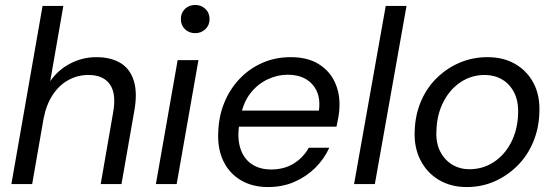

<svg xmlns="http://www.w3.org/2000/svg" viewBox="-20 -744 2246 776"><path d="M26 0 152 -720H236L183 -416Q215 -462 264.5 -487.5Q314 -513 369 -513Q427 -513 466 -490Q505 -467 520.5 -418.5Q536 -370 523 -297L471 0H387L437 -288Q451 -364 424.5 -402.5Q398 -441 337 -441Q294 -441 256.5 -420.5Q219 -400 193 -360.5Q167 -321 156 -264L110 0Z M610 0 698 -501H782L694 0ZM769 -610Q744 -610 727.5 -626Q711 -642 711 -667Q711 -692 727.5 -708Q744 -724 769 -724Q793 -724 810 -708Q827 -692 827 -667Q827 -642 810 -626Q793 -610 769 -610Z M1063 12Q1000 12 953.5 -15.5Q907 -43 883 -92.5Q859 -142 862 -209Q864 -274 886.5 -329Q909 -384 948.5 -425.5Q988 -467 1040.5 -490Q1093 -513 1155 -513Q1222 -513 1266.5 -486Q1311 -459 1332.5 -413.5Q1354 -368 1352 -314Q1352 -295 1348 -272.5Q1344 -250 1340 -232H927L938 -297H1269Q1275 -344 1260 -376Q1245 -408 1215 -425Q1185 -442 1143 -442Q1101 -442 1061 -423Q1021 -404 992 -367Q963 -330 953 -274L948 -246Q938 -190 950.5 -147.5Q963 -105 995.5 -82Q1028 -59 1076 -59Q1128 -59 1167 -83Q1206 -107 1228 -147H1311Q1290 -101 1254 -65.5Q1218 -30 1170 -9Q1122 12 1063 12Z M1411 0 1539 -720H1623L1495 0Z M1866 12Q1802 12 1753.5 -17Q1705 -46 1679 -97.5Q1653 -149 1656 -214Q1658 -279 1681 -333.5Q1704 -388 1744.5 -428Q1785 -468 1837.5 -490.5Q1890 -513 1950 -513Q2015 -513 2063 -485Q2111 -457 2137 -407Q2163 -357 2160 -289Q2158 -225 2135 -170Q2112 -115 2071.5 -74.5Q2031 -34 1979 -11Q1927 12 1866 12ZM1877 -60Q1931 -60 1975 -88.5Q2019 -117 2045.5 -168Q2072 -219 2074 -284Q2076 -335 2058 -370Q2040 -405 2009 -423Q1978 -441 1939 -441Q1886 -441 1842.5 -412.5Q1799 -384 1772.5 -333Q1746 -282 1744 -217Q1741 -167 1759 -132Q1777 -97 1808 -78.5Q1839 -60 1877 -60Z"/></svg>

Font: DM Sans 17pt
Style: Italic
Weight: 400
Italic angle: -10°
Version: Version 4.004;gftools[0.9.30]